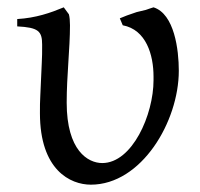

<svg xmlns="http://www.w3.org/2000/svg" viewBox="-20 -489 547 524"><path d="M399 -469C393 -467 386 -465 378 -462L353 -456C334 -450 316 -443 307 -439L315 -420C379 -408 399 -339 399 -280V-270C399 -176 341 -44 259 -44C220 -44 162 -78 162 -209C162 -283 171 -356 171 -420C171 -432 170 -443 168 -450L154 -469C118 -454 78 -440 27 -437V-417C85 -414 95 -404 95 -367C95 -349 95 -332 94 -317L90 -228C89 -213 89 -197 89 -180C89 -25 172 15 228 15C366 15 468 -157 468 -296C468 -353 456 -451 399 -469Z"/></svg>

Font: Temporarium
Style: Regular
Weight: 400
Version: Version 1.1